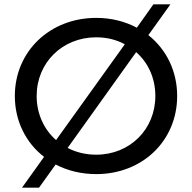

<svg xmlns="http://www.w3.org/2000/svg" viewBox="-20 -790 880 880"><path d="M182 -71 81 70H159L235 -36C289 -8 352 8 421 8C633 8 792 -145 792 -350C792 -465 742 -564 660 -629L761 -770H683L607 -663C553 -692 490 -708 421 -708C208 -708 48 -554 48 -350C48 -235 99 -135 182 -71ZM237 -148C182 -196 148 -268 148 -350C148 -503 266 -619 421 -619C469 -619 514 -608 552 -587ZM290 -112 604 -551C659 -503 692 -432 692 -350C692 -197 575 -81 421 -81C373 -81 328 -92 290 -112Z"/></svg>

Font: Malon Grotesk Med
Style: Regular
Weight: 500
Designer: Julieta Ulanovsky
Foundry: Julieta Ulanovsky
Version: Version 7.200